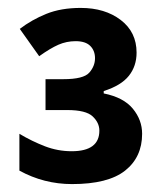

<svg xmlns="http://www.w3.org/2000/svg" viewBox="-20 -873 419 485"><path d="M184 -853Q245 -853 285 -822.5Q325 -792 325 -740Q325 -706 305.5 -681.5Q286 -657 242 -643V-637Q292 -627 315.5 -598.5Q339 -570 339 -535Q339 -476 296 -442Q253 -408 162 -408Q91 -408 29 -442V-535Q61 -516 93.5 -503.5Q126 -491 161 -491Q231 -491 231 -543Q231 -563 214 -579Q197 -595 150 -595H95V-673H140Q191 -673 205.5 -689.5Q220 -706 220 -726Q220 -745 208 -757Q196 -769 171 -769Q148 -769 127.5 -760Q107 -751 79 -731L30 -800Q60 -823 97 -838Q134 -853 184 -853Z"/></svg>

Font: Noto IKEA Simplified Chinese
Style: Bold
Weight: 700
Designer: Monotype Design Team
Foundry: Monotype Imaging Inc.
Version: Version 1.100